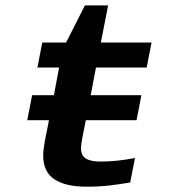

<svg xmlns="http://www.w3.org/2000/svg" viewBox="-20 -686 640 712"><path d="M161.6 -240.2H81.1L99.1 -333H179.7L199.2 -435.5H118.7L136.7 -528.3H225.1L294.9 -666H380.9L354 -528.3H542L523.9 -435.5H335.9L316.4 -333H504.4L486.3 -240.2H298.3L285.6 -176.8Q280.3 -147.5 280.3 -136.2Q280.3 -109.9 297.9 -98.4Q315.4 -86.9 353.5 -86.9Q413.6 -86.9 480.5 -100.1L462.9 -9.3Q443.8 -6.3 425.5 -3.4Q407.2 -0.5 387.9 1.7Q368.7 3.9 347.4 5.1Q326.2 6.3 301.3 6.3Q222.2 6.3 181.2 -21.5Q140.1 -49.3 140.1 -109.4Q140.1 -128.4 146.5 -164.1Z"/></svg>

Font: Liberation Mono
Style: Bold Italic
Weight: 700
Italic angle: -12°
Monospace: yes
Designer: Steve Matteson
Foundry: Ascender Corporation
Version: Version 2.1.5